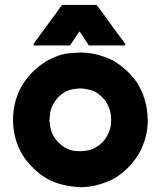

<svg xmlns="http://www.w3.org/2000/svg" viewBox="-20 -738 653 782"><path d="M303.7 -610.4Q300.8 -605.5 297.9 -601.6Q294.9 -596.7 292 -592.8Q289.1 -587.9 285.2 -583Q282.2 -577.1 278.3 -572.3Q275.4 -567.4 271.5 -562.5Q268.6 -557.6 264.6 -552.7Q263.7 -552.7 262.7 -552.7Q260.7 -552.7 259.8 -552.7Q245.1 -552.7 230.5 -552.7Q215.8 -552.7 201.2 -552.7Q191.4 -552.7 181.6 -552.7Q171.9 -552.7 162.1 -552.7Q151.4 -552.7 139.6 -552.7Q128.9 -552.7 118.2 -552.7Q117.2 -554.7 116.2 -557.6Q118.2 -561.5 124 -569.3Q135.7 -585 147.5 -601.6Q160.2 -618.2 171.9 -634.8Q180.7 -646.5 188.5 -657.2Q196.3 -668.9 205.1 -679.7Q211.9 -689.5 218.8 -699.2Q225.6 -709 232.4 -717.8Q234.4 -717.8 235.4 -717.8Q236.3 -717.8 238.3 -717.8Q252.9 -717.8 267.6 -717.8Q282.2 -717.8 297.9 -717.8Q307.6 -717.8 317.4 -717.8Q328.1 -717.8 337.9 -717.8Q346.7 -717.8 356.4 -717.8Q365.2 -717.8 374 -717.8Q375 -716.8 375 -715.8Q376 -714.8 377 -713.9Q388.7 -697.3 401.4 -680.7Q413.1 -664.1 424.8 -648.4Q433.6 -636.7 441.4 -625Q450.2 -614.3 458 -602.5Q466.8 -591.8 474.6 -580.1Q482.4 -569.3 491.2 -557.6Q490.2 -556.6 488.3 -552.7Q483.4 -552.7 474.6 -552.7Q460 -552.7 445.3 -552.7Q431.6 -552.7 417 -552.7Q406.2 -552.7 396.5 -552.7Q386.7 -552.7 377 -552.7Q368.2 -552.7 359.4 -552.7Q350.6 -552.7 341.8 -552.7Q340.8 -553.7 339.8 -555.7Q338.9 -556.6 338.9 -557.6Q334 -564.5 329.1 -572.3Q324.2 -580.1 319.3 -586.9Q315.4 -591.8 312.5 -597.7Q308.6 -602.5 305.7 -607.4Q304.7 -608.4 304.7 -608.4Q303.7 -609.4 303.7 -610.4ZM306.6 -524.4Q314.5 -523.4 321.3 -523.4Q329.1 -523.4 336.9 -522.5Q365.2 -519.5 392.6 -510.7Q418.9 -502.9 444.3 -489.3Q472.7 -471.7 496.1 -450.2Q519.5 -427.7 538.1 -401.4Q579.1 -335.9 581.1 -257.8Q582 -253.9 582 -250Q582 -176.8 545.9 -112.3Q527.3 -82 502.9 -56.6Q478.5 -32.2 448.2 -12.7Q415 4.9 379.9 14.6Q344.7 24.4 306.6 24.4Q269.5 22.5 236.3 14.6Q202.1 6.8 168.9 -11.7Q138.7 -30.3 114.3 -54.7Q88.9 -79.1 70.3 -109.4Q33.2 -173.8 33.2 -248Q32.2 -322.3 68.4 -387.7Q86.9 -418 111.3 -443.4Q135.7 -467.8 166 -487.3Q220.7 -518.6 266.6 -521.5Q311.5 -524.4 306.6 -524.4ZM306.6 -377.9Q289.1 -377 273.4 -374Q256.8 -370.1 241.2 -361.3Q227.5 -352.5 216.8 -341.8Q206.1 -330.1 198.2 -316.4Q185.5 -293.9 183.6 -273.4Q181.6 -252 181.6 -250Q181.6 -247.1 181.6 -244.1Q181.6 -241.2 182.6 -238.3Q183.6 -223.6 187.5 -209Q191.4 -195.3 199.2 -181.6Q208 -168 218.8 -157.2Q229.5 -146.5 243.2 -137.7Q269.5 -123 290 -123Q310.5 -122.1 306.6 -122.1Q324.2 -123 340.8 -126Q357.4 -129.9 373 -139.6Q386.7 -147.5 397.5 -159.2Q408.2 -169.9 416 -183.6Q433.6 -214.8 432.6 -251Q432.6 -288.1 415 -318.4Q407.2 -332 395.5 -342.8Q384.8 -353.5 371.1 -362.3Q354.5 -371.1 336.9 -374Q319.3 -377.9 306.6 -377.9Z"/></svg>

Font: LeFont
Style: Bold
Weight: 800
Designer: Leryon MEDIA
Version: Version 1.0